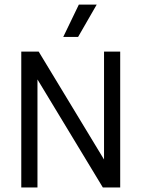

<svg xmlns="http://www.w3.org/2000/svg" viewBox="-20 -821 620 841"><path d="M73.2 0V-595H149.4L452.8 -94H435.7V-595H506.5V0H430.4L127.2 -501H144.1V0ZM257 -659.1 325.3 -800.8H403.6L322 -659.1Z"/></svg>

Font: Encode Sans SC Condensed Thin
Style: Regular
Weight: 100
Width: 3
Designer: Multiple Designers
Foundry: Impallari Type
Version: Version 3.002